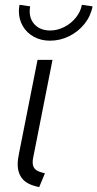

<svg xmlns="http://www.w3.org/2000/svg" viewBox="-20 -761 400 789"><path d="M52.7 -85.4Q52.7 -106 58.1 -130.4L134.3 -515.1H195.8L116.2 -112.3Q114.3 -103 114.3 -94.2Q114.3 -79.1 120.8 -70.3Q127.4 -61.5 137.7 -57.1Q147.9 -52.7 164.6 -48.8L141.1 7.8Q93.3 -1.5 73 -25.1Q52.7 -48.8 52.7 -85.4ZM57.6 -715.3Q57.6 -726.6 60.1 -741.2L104 -734.9Q102.1 -725.6 102.1 -714.4Q102.1 -679.7 125 -657.7Q147.9 -635.7 186.5 -635.7Q215.8 -635.7 244.1 -650.1Q272.5 -664.6 292 -689Q311.5 -713.4 316.4 -741.2L360.4 -734.9Q353 -695.3 327.4 -663.1Q301.8 -630.9 264.2 -612.3Q226.6 -593.8 185.5 -593.8Q148.4 -593.8 119.1 -609.9Q89.8 -626 73.7 -653.8Q57.6 -681.6 57.6 -715.3Z"/></svg>

Font: Reddit Sans Vanilla Light
Style: Italic
Weight: 300
Italic angle: -11.25°
Designer: Stephen Hutchings
Version: Version 1.013